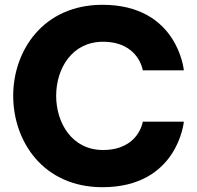

<svg xmlns="http://www.w3.org/2000/svg" viewBox="-20 -770 821 800"><path d="M407 10C721 10 746 -263 746 -263H575C575 -263 558 -145 409 -145C279 -145 214 -259 214 -371C214 -483 279 -596 409 -596C558 -596 575 -477 575 -477H746C746 -477 721 -750 407 -750C160 -750 35 -559 35 -371C35 -181 160 10 407 10Z"/></svg>

Font: Be Vietnam Pro ExtraBold
Style: Regular
Weight: 800
Designer: Lam Bao, Tony Le, Vietanh Nguyen
Foundry: Yellow Type Foundry
Version: Version 1.002